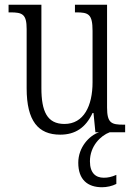

<svg xmlns="http://www.w3.org/2000/svg" viewBox="-20 -556 566 807"><path d="M233 10C296 10 340 -19 369 -81H373L381 0H396C355 14 309 63 309 128C309 199 348 231 409 231C429 231 452 226 469 217V179C448 188 434 191 416 191C382 191 358 171 358 122C358 58 403 14 441 0H506V-32H499C449 -32 430 -38 430 -104V-536H295V-504H300C352 -504 369 -497 369 -426V-210C369 -111 332 -35 251 -35C178 -35 154 -88 154 -186V-536H16V-504H23C74 -504 92 -497 92 -434V-185C92 -47 141 10 233 10Z"/></svg>

Font: Noto Serif Thai Condensed Light
Style: Regular
Weight: 300
Width: 3
Designer: Monotype Design Team
Foundry: Monotype Imaging Inc.
Version: Version 2.002